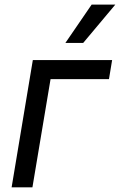

<svg xmlns="http://www.w3.org/2000/svg" viewBox="-20 -803 514 823"><path d="M460.6 -545.5H120.7L29.8 0H119L196.7 -463.8H447.1ZM260.3 -619H336.6L474.4 -783.4H372.9Z"/></svg>

Font: Margiela Sans Text
Style: Italic
Weight: 400
Italic angle: -9.39999°
Designer: Stefan Endress, Andreas Faust
Version: Version 1.100;FEAKit 1.0